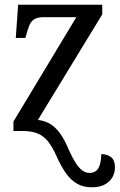

<svg xmlns="http://www.w3.org/2000/svg" viewBox="-20 -556 508 815"><path d="M370 239Q334 239 307.5 224Q281 209 260 179.5Q239 150 220 107Q204 71 186 47Q168 23 142 11.5Q116 0 75 0H37V-40L304 -483H164Q139 -483 125 -474Q111 -465 104 -447Q97 -429 90 -403L88 -395H47L57 -536H414V-495L141 -47Q174 -43 197.5 -27Q221 -11 239 16Q257 43 273 82Q288 115 301.5 136Q315 157 329.5 167.5Q344 178 359 178Q386 178 397.5 158Q409 138 410 98Q437 99 452.5 112Q468 125 468 154Q468 191 442 215Q416 239 370 239Z"/></svg>

Font: Noto Serif SemiCondensed
Style: Regular
Weight: 400
Width: 4
Designer: Monotype Design Team
Foundry: Monotype Imaging Inc.
Version: Version 2.013